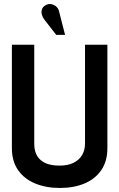

<svg xmlns="http://www.w3.org/2000/svg" viewBox="-20 -922 593 953"><path d="M273 -866Q270 -880 259 -889.5Q248 -899 234 -901.5Q220 -904 206 -896Q192 -888 188 -875Q184 -862 188 -848.5Q192 -835 200 -825L259 -749H303ZM513 -186V-700H402V-210Q402 -176 387 -151.5Q372 -127 344 -113.5Q316 -100 276 -100Q234 -100 206.5 -112Q179 -124 164.5 -148Q150 -172 150 -208V-700H39V-186Q39 -122 69.5 -78Q100 -34 154 -11.5Q208 11 277 11Q347 11 400 -11.5Q453 -34 483 -78Q513 -122 513 -186Z"/></svg>

Font: Advent Pro Expanded
Style: Bold
Weight: 700
Width: 7
Designer: VivaRado, Andreas Kalpakidis
Foundry: VivaRado, Andreas Kalpakidis
Version: Version 3.000